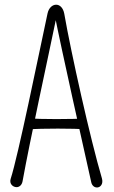

<svg xmlns="http://www.w3.org/2000/svg" viewBox="-20 -812 496 836"><path d="M377.4 -18.1C380.9 -2.4 392.6 4.4 401.9 4.4C417.5 4.4 430.7 -11.2 423.8 -35.2C373.5 -205.6 289.1 -583.5 259.8 -752.4C254.9 -778.3 240.2 -791.5 224.6 -791.5C208.5 -791.5 192.4 -778.3 187 -753.4C147.5 -569.8 59.1 -133.8 26.4 -33.2C19.5 -11.2 36.6 2.9 52.2 2.9C63 2.9 74.7 -4.9 78.1 -22C110.8 -203.1 184.1 -536.1 229.5 -755.9H216.3C249 -589.8 340.8 -182.1 377.4 -18.1ZM351.1 -297.4C333 -294.4 281.2 -293.5 225.6 -293.5C177.7 -293.5 128.9 -294.4 104 -297.4V-248.5C131.3 -251 182.6 -252 231.9 -252C281.2 -252 329.6 -251 351.1 -248.5Z"/></svg>

Font: Pompiere 
Style: Regular
Weight: 400
Designer: Karolina Lach
Foundry: Sorkin Type Co.
Version: Version 1.001